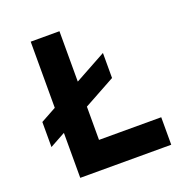

<svg xmlns="http://www.w3.org/2000/svg" viewBox="-140 -930 1030 1060"><g transform="rotate(-20 375.0 -400.0)"><path d="M61.7 -214.2V-361.4L506.3 -605.1V-458ZM152.9 0V-800H321.8V-161.5H687.4V0Z"/></g></svg>

Font: Martian Mono SemiExpanded
Style: Regular
Weight: 400
Width: 6
Monospace: yes
Designer: Roman Shamin
Foundry: Evil Martians
Version: Version 1.000